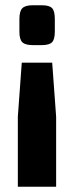

<svg xmlns="http://www.w3.org/2000/svg" viewBox="-20 -527 283 732"><path d="M105 -507H139Q168 -507 178.5 -496Q189 -485 189 -455V-406Q189 -377 178.5 -366Q168 -355 139 -355H105Q76 -355 65 -366Q54 -377 54 -406V-455Q54 -484 65 -495.5Q76 -507 105 -507ZM194 -82V185H48V-82L63 -288H179Z"/></svg>

Font: exo2condensed_b
Style: Bold
Weight: 700
Width: 3
Designer: Natanael Gama
Version: Version 1.001;PS 001.001;hotconv 1.0.70;makeotf.lib2.5.58329